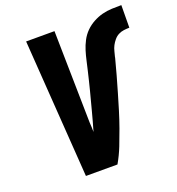

<svg xmlns="http://www.w3.org/2000/svg" viewBox="-134 -852 887 961"><g transform="rotate(-20 309.5 -371.5)"><path d="M328 0H160L109 -735H260L269 -245Q270 -232 270.5 -219Q271 -206 271 -194Q278 -218 285 -243Q292 -268 298.5 -293Q305 -318 311.5 -342.5Q318 -367 324.5 -392Q331 -417 337 -442Q343 -467 349 -492Q355 -517 360.5 -542Q366 -567 373.5 -591.5Q381 -616 393.5 -640Q406 -664 425 -683Q444 -702 468 -715Q492 -728 517 -734.5Q542 -741 568 -742Q594 -743 619 -743L618 -623Q604 -623 588.5 -621Q573 -619 559.5 -612Q546 -605 535.5 -592.5Q525 -580 518 -566.5Q511 -553 507.5 -538Q504 -523 500 -509V-507Q489 -464 477 -421.5Q465 -379 452.5 -336Q440 -293 427 -250.5Q414 -208 399 -166Q384 -124 367.5 -82Q351 -40 328 0Z"/></g></svg>

Font: Iosevka Heavy Extended Oblique
Style: Regular
Weight: 900
Width: 7
Italic angle: -9°
Monospace: yes
Designer: Belleve Invis
Foundry: Belleve Invis
Version: Version 32.5.0; ttfautohint (v1.8.4)